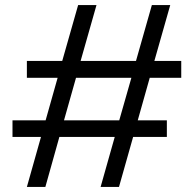

<svg xmlns="http://www.w3.org/2000/svg" viewBox="-20 -718 757 750"><path d="M85 12.2 140.1 -183.1H28.8V-248H158.2L205.1 -414.1H85V-480H223.1L285.2 -698.2H356.9L294.9 -480H511.2L573.2 -698.2H645L583 -480H688V-414.1H564.9L518.1 -248H631.8V-183.1H500L444.8 12.2H373L428.2 -183.1H211.9L157.2 12.2ZM230 -248H445.8L493.2 -414.1H276.9Z"/></svg>

Font: Archivo Expanded Light
Style: Regular
Weight: 300
Width: 7
Designer: Hector Gatti
Foundry: Omnibus-Type
Version: Version 2.001